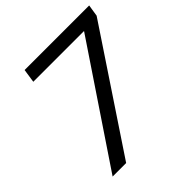

<svg xmlns="http://www.w3.org/2000/svg" viewBox="-189 -844 984 984"><g transform="rotate(-45 303.0 -352.5)"><path d="M71 0 521 -670V-631H127L138 -705H606L596 -641L169 0Z"/></g></svg>

Font: Nunito Sans 10pt
Style: Italic
Weight: 400
Italic angle: -9°
Designer: Vernon Adams
Foundry: Vernon Adams
Version: Version 3.101;gftools[0.9.27]